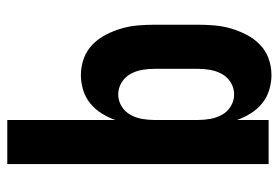

<svg xmlns="http://www.w3.org/2000/svg" viewBox="-142 -426 783 540"><g transform="rotate(90 250.0 -156.5)"><path d="M318 215V-89Q311 -69 299.5 -50.5Q288 -32 271.5 -18.5Q255 -5 234 1.5Q213 8 192 8Q168 8 145.5 0Q123 -8 106 -24.5Q89 -41 78 -62.5Q67 -84 60.5 -106.5Q54 -129 52 -152.5Q50 -176 50 -200V-320Q50 -344 52 -367.5Q54 -391 60.5 -413.5Q67 -436 78 -457.5Q89 -479 106 -495.5Q123 -512 145.5 -520Q168 -528 192 -528Q213 -528 234 -521.5Q255 -515 271.5 -501.5Q288 -488 299.5 -469.5Q311 -451 318 -431V-520H442V215ZM246 -97Q264 -97 279.5 -106.5Q295 -116 303.5 -131.5Q312 -147 315 -164.5Q318 -182 318 -200V-320Q318 -338 315 -355.5Q312 -373 303.5 -388.5Q295 -404 279.5 -413.5Q264 -423 246 -423Q228 -423 212.5 -413.5Q197 -404 188.5 -388.5Q180 -373 177 -355.5Q174 -338 174 -320V-200Q174 -182 177 -164.5Q180 -147 188.5 -131.5Q197 -116 212.5 -106.5Q228 -97 246 -97Z"/></g></svg>

Font: Iosevka Extrabold
Style: Regular
Weight: 800
Monospace: yes
Designer: Belleve Invis
Foundry: Belleve Invis
Version: Version 32.5.0; ttfautohint (v1.8.4)